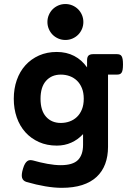

<svg xmlns="http://www.w3.org/2000/svg" viewBox="-20 -716 640 939"><path d="M508.3 2Q508.3 48.8 494.4 85.9Q480.5 123 452.4 149.2Q424.3 175.3 381.8 189Q339.4 202.6 281.7 202.6Q246.1 202.6 202.1 195.3Q158.2 188 109.4 173.8Q92.3 168.5 87.9 153.3Q83.5 138.2 92.8 107.9Q97.2 93.3 102.5 84.5Q107.9 75.7 114 71.5Q120.1 67.4 127 67.1Q133.8 66.9 141.6 68.8Q175.8 78.6 211.7 85.2Q247.6 91.8 276.9 91.8Q335.9 91.8 361.1 66.7Q386.2 41.5 386.2 -7.8V-60.1Q361.3 -33.2 328.9 -18.6Q296.4 -3.9 257.8 -3.9Q209.5 -3.9 170.7 -21.2Q131.8 -38.6 104.2 -69.1Q76.7 -99.6 62 -141.6Q47.4 -183.6 47.4 -232.9Q47.4 -282.2 62 -324.2Q76.7 -366.2 104.2 -396.7Q131.8 -427.2 170.7 -444.6Q209.5 -461.9 257.8 -461.9Q305.2 -461.9 342.8 -442.4Q380.4 -422.9 405.8 -386.2V-420.4Q405.8 -437 412.8 -444.1Q419.9 -451.2 436.5 -451.2H550.8Q559.1 -451.2 564.9 -449.2Q570.8 -447.3 574.5 -441.7Q578.1 -436 579.8 -426.3Q581.5 -416.5 581.5 -400.9Q581.5 -385.3 579.8 -375.5Q578.1 -365.7 574.5 -360.4Q570.8 -355 564.9 -353Q559.1 -351.1 550.8 -351.1H508.3ZM389.6 -232.9Q389.6 -262.7 380.6 -284.9Q371.6 -307.1 356.2 -321.8Q340.8 -336.4 320.6 -343.8Q300.3 -351.1 277.3 -351.1Q232.4 -351.1 205.3 -320.8Q178.2 -290.5 178.2 -232.9Q178.2 -175.3 205.3 -145Q232.4 -114.7 277.3 -114.7Q300.3 -114.7 320.6 -122.1Q340.8 -129.4 356.2 -144Q371.6 -158.7 380.6 -180.9Q389.6 -203.1 389.6 -232.9ZM211.9 -608.4Q211.9 -626.5 218.8 -642.6Q225.6 -658.7 237.5 -670.7Q249.5 -682.6 265.6 -689.5Q281.7 -696.3 299.8 -696.3Q317.9 -696.3 334 -689.5Q350.1 -682.6 362.1 -670.7Q374 -658.7 380.9 -642.6Q387.7 -626.5 387.7 -608.4Q387.7 -590.3 380.9 -574.2Q374 -558.1 362.1 -546.1Q350.1 -534.2 334 -527.3Q317.9 -520.5 299.8 -520.5Q281.7 -520.5 265.6 -527.3Q249.5 -534.2 237.5 -546.1Q225.6 -558.1 218.8 -574.2Q211.9 -590.3 211.9 -608.4Z"/></svg>

Font: Courier Prime
Style: Bold
Weight: 700
Monospace: yes
Designer: Alan Dague-Greene
Foundry: Quote-Unquote Apps
Version: Version 1.202